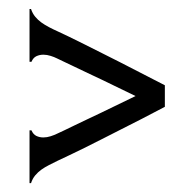

<svg xmlns="http://www.w3.org/2000/svg" viewBox="-20 -452 411 435"><path d="M353.5 -210Q299.8 -181.6 252 -157.7Q231.4 -147.5 210.7 -136.7Q189.9 -126 170.9 -116.7Q151.9 -107.4 136.2 -99.9Q120.6 -92.3 110.8 -87.9Q100.1 -82.5 90.8 -77.9Q81.5 -73.2 73.7 -67.6Q65.9 -62 59.8 -54.7Q53.7 -47.4 50.3 -37.1H46.9V-156.7H51.3Q55.2 -147.5 62.5 -144Q69.8 -140.6 78.1 -140.6Q86.4 -140.6 94.7 -143.3Q103 -146 108.9 -148.9Q114.7 -151.4 125.2 -156.5Q135.7 -161.6 149.4 -168.2Q163.1 -174.8 178.5 -182.1Q193.8 -189.5 209.5 -196.8Q245.1 -213.9 287.1 -234.4Q245.1 -254.9 209.5 -272Q193.8 -279.3 178.5 -286.6Q163.1 -293.9 149.4 -300.5Q135.7 -307.1 125.2 -312Q114.7 -316.9 108.9 -319.8Q103 -322.8 94.7 -325.4Q86.4 -328.1 78.1 -328.1Q69.8 -328.1 62.5 -324.7Q55.2 -321.3 51.3 -312H46.9V-431.6H50.3Q53.7 -421.4 59.8 -414.1Q65.9 -406.7 73.7 -401.1Q81.5 -395.5 90.8 -390.6Q100.1 -385.7 110.8 -380.9Q120.6 -376.5 136.2 -368.9Q151.9 -361.3 170.9 -351.8Q189.9 -342.3 210.7 -331.8Q231.4 -321.3 252 -311Q299.8 -286.6 353.5 -258.8Z"/></svg>

Font: Smythe
Style: Regular
Weight: 400
Version: Version 1.000